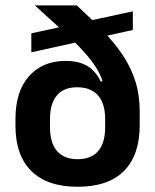

<svg xmlns="http://www.w3.org/2000/svg" viewBox="-20 -681 577 714"><path d="M269 13.5Q155.5 13.5 96.5 -45Q37.5 -103.5 37.5 -213.5V-238.5Q37.5 -341 88 -397.8Q138.5 -454.5 224 -454.5Q259.5 -454.5 284.8 -445Q310 -435.5 327 -418.2Q344 -401 354.5 -378L390.5 -382.5L371 -239Q371 -267.5 364.2 -289.5Q357.5 -311.5 344.5 -326.2Q331.5 -341 312 -348.8Q292.5 -356.5 267 -356.5Q217 -356.5 191.5 -326.2Q166 -296 166 -239V-207Q166 -149.5 192.2 -119.2Q218.5 -89 268.5 -89Q319 -89 345 -119.2Q371 -149.5 371 -207Q371 -222.5 371 -239.2Q371 -256 371 -276.5Q370.5 -296.5 369.8 -311.2Q369 -326 368.5 -345Q364.5 -381.5 345.8 -415.5Q327 -449.5 294.2 -486Q261.5 -522.5 215.2 -565Q169 -607.5 110 -660.5V-661H265.5Q320.5 -610 364 -565Q407.5 -520 437.5 -474.5Q467.5 -429 483.5 -378.5Q499.5 -328 499.5 -266.5V-215.5Q499.5 -104 441 -45.2Q382.5 13.5 269 13.5ZM474 -569.5 96.5 -486.5V-557L474 -639Z"/></svg>

Font: Anek Kannada Medium SemiBold
Style: Regular
Weight: 600
Version: Version 1.003